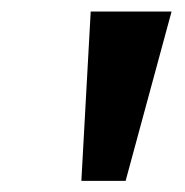

<svg xmlns="http://www.w3.org/2000/svg" viewBox="-20 -748 328 341"><path d="M124.5 -426.8 141.1 -727.5H284.7L203.1 -426.8Z"/></svg>

Font: Inter 17pt
Style: Bold Italic
Weight: 700
Italic angle: -9.3988°
Version: Version 4.001;git-66647c0bb